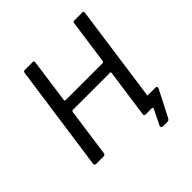

<svg xmlns="http://www.w3.org/2000/svg" viewBox="-224 -915 1219 1219"><g transform="rotate(-45 385.5 -305.5)"><path d="M550.8 131.4Q541.3 131.4 538 126.2Q534.7 121 538.2 111.9L587.4 11.4Q589.4 6.1 586.9 3.1Q584.3 0 578.5 0H542.5L611.5 -89.9Q610.5 -81.9 613.2 -79.1Q615.9 -76.3 620.7 -76.3H688.2Q697.4 -76.3 700.8 -71.1Q704.3 -65.8 699.5 -56.6L612.3 113.5Q607.5 122.7 602.8 127.1Q598.1 131.4 589.6 131.4ZM551.8 -347H220.3Q211.8 -347 209.3 -337.8L164.1 -13.8Q162.3 0 146.7 0H81.2Q73.1 0 70.1 -3.8Q67 -7.7 68 -14.9L168.9 -729.1Q170.5 -742 181.5 -742H254.1Q267 -742 264 -728.2L223.3 -434.6Q222.3 -427.5 224.5 -425.4Q226.7 -423.3 232.5 -423.3H560Q571.5 -423.3 573 -435.4L614.4 -730.4Q616 -742 626 -742H699.3Q712.5 -742 709.5 -727.7L609.3 -12.9Q607.8 0 596.8 0H526.3Q512 0 513.5 -12.5L559 -338.5Q560.2 -343.1 558.6 -345.1Q556.9 -347 551.8 -347Z"/></g></svg>

Font: Libre Franklin Thin
Style: Italic
Weight: 100
Italic angle: -8°
Designer: Pablo Impallari, Rodrigo Fuenzalida, Nhung Nguyen
Foundry: Impallari Type
Version: Version 3.000